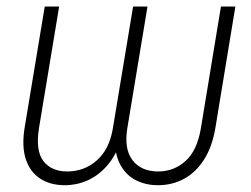

<svg xmlns="http://www.w3.org/2000/svg" viewBox="-20 -542 748 572"><path d="M173.3 9.8Q129.9 9.8 99.9 -9.8Q69.8 -29.3 57.1 -67.1Q44.4 -105 53.2 -160.6L113.3 -522.5H156.2L96.2 -160.6Q85.4 -92.8 109.4 -62Q133.3 -31.2 180.2 -31.2Q231.4 -31.2 268.8 -64.5Q306.2 -97.7 316.4 -160.6L376.5 -522.5H419.4L359.4 -160.6Q349.1 -97.7 375 -64.5Q400.9 -31.2 451.2 -31.2Q498 -31.2 532.7 -62.3Q567.4 -93.3 578.6 -160.6L638.2 -522.5H681.2L621.6 -160.6Q612.3 -105 588.1 -66.9Q564 -28.8 528.6 -9.5Q493.2 9.8 450.2 9.8Q415.5 9.8 386.7 -4.2Q357.9 -18.1 340.6 -47.4Q323.2 -76.7 321.8 -123.5H340.8Q324.2 -76.7 298.1 -47.4Q272 -18.1 240 -4.2Q208 9.8 173.3 9.8Z"/></svg>

Font: Inter 28pt ExtraLight
Style: Italic
Weight: 250
Italic angle: -9.3988°
Designer: Rasmus Andersson
Foundry: rsms
Version: Version 4.001;git-66647c0bb